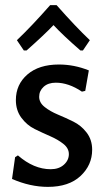

<svg xmlns="http://www.w3.org/2000/svg" viewBox="-20 -721 416 750"><path d="M73 -524 46 -564Q102 -617 176 -701H201Q276 -616 331 -564L304 -524H294Q226 -583 189 -623Q154 -586 84 -524ZM210 -469Q270 -469 327 -446L313 -366L300 -363Q248 -398 198 -398Q168 -398 150.5 -382Q133 -366 133 -343Q133 -320 154.5 -303Q176 -286 206 -273.5Q236 -261 266.5 -246Q297 -231 318.5 -203Q340 -175 340 -136Q340 -76 294.5 -33.5Q249 9 167 9Q98 9 27 -22L39 -107L50 -114Q112 -60 178 -60Q210 -60 229.5 -77.5Q249 -95 249 -119Q249 -142 227.5 -159Q206 -176 176 -189Q146 -202 115.5 -217Q85 -232 63.5 -261Q42 -290 42 -330Q42 -391 87 -430Q132 -469 210 -469Z"/></svg>

Font: Alegreya Sans Medium
Style: Regular
Weight: 500
Designer: Juan Pablo del Peral
Foundry: Huerta Tipografica
Version: Version 2.007